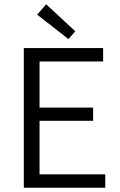

<svg xmlns="http://www.w3.org/2000/svg" viewBox="-20 -883 564 903"><path d="M92 0V-657H465V-594H166V-377H418V-315H166V-63H475V0ZM302 -699 155 -814 197 -863 334 -736Z"/></svg>

Font: Assistant
Style: Regular
Weight: 400
Designer: Hebrew By Ben Nathan, Latin by Paul Hunt
Version: Version 3.000